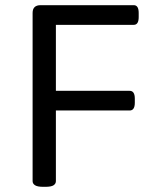

<svg xmlns="http://www.w3.org/2000/svg" viewBox="-20 -720 593 742"><path d="M147 2Q125 2 115.5 -4Q106 -10 106 -20V-670Q106 -700 137 -700H497Q516 -700 516 -670V-654Q516 -624 497 -624H196V-369H481Q501 -369 501 -339V-323Q501 -293 481 -293H196V-20Q196 -10 187 -4Q178 2 155 2Z"/></svg>

Font: Asap Semi Expanded
Style: Regular
Weight: 400
Width: 6
Designer: Pablo Cosgaya
Foundry: Omnibus-Type
Version: Version 3.001; ttfautohint (v1.8.4.7-5d5b)